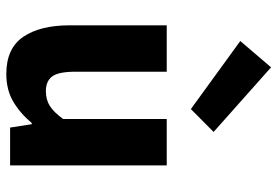

<svg xmlns="http://www.w3.org/2000/svg" viewBox="-155 -711 878 608"><g transform="rotate(90 284.0 -407.0)"><path d="M214 12Q133.3 12 96.7 -41.5Q60.2 -95 60.2 -188V-496H207.1V-207Q207.1 -153.2 222 -133.3Q236.9 -113.3 268.5 -113.3Q296 -113.3 315.8 -126Q335.5 -138.6 356.8 -167.9V-496H503.7V0H384L373.3 -68.6H369.7Q338.8 -31.8 301.7 -9.9Q264.5 12 214 12ZM325.4 -572.4 109.9 -728.9 193.2 -826.4 397.8 -644.4Z"/></g></svg>

Font: Source Sans Variable
Style: Regular
Weight: 200
Designer: Paul D. Hunt
Foundry: Adobe Systems Incorporated
Version: Version 3.006;hotconv 1.0.111;makeotfexe 2.5.65597